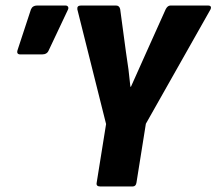

<svg xmlns="http://www.w3.org/2000/svg" viewBox="-20 -675 784 695"><path d="M343 0Q327 0 330 -14L364 -226L260 -641Q258 -655 273 -655H400Q412 -655 415 -642L436 -486Q441 -455 445 -424Q449 -393 452 -361H454Q468 -392 481.5 -422.5Q495 -453 509 -484L580 -642Q587 -655 597 -655H734Q740 -655 742.5 -651.5Q745 -648 742 -641L508 -227L474 -14Q472 0 460 0ZM54 -478Q38 -478 44 -495L92 -641Q98 -655 114 -655H217Q224 -655 226.5 -650Q229 -645 225 -638L156 -492Q150 -478 132 -478Z"/></svg>

Font: Sofia Sans Condensed Black
Style: Italic
Weight: 900
Italic angle: -9°
Version: Version 4.100